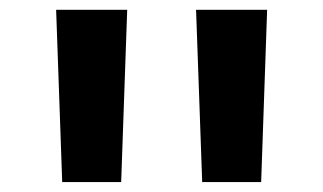

<svg xmlns="http://www.w3.org/2000/svg" viewBox="-20 -750 660 392"><path d="M107 -378.3 94.6 -730H239.7L227.4 -378.3ZM392.8 -378.3 380.3 -730H525.4L513.2 -378.3Z"/></svg>

Font: Monaspace Radon Var
Style: Regular
Weight: 400
Designer: Riley Cran and the Lettermatic Team
Version: Version 1.000 (Monaspace Radon Var)